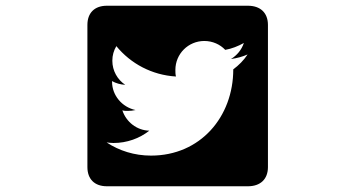

<svg xmlns="http://www.w3.org/2000/svg" viewBox="-20 -635 1240 670"><path d="M507 -92C449 -92 396 -109 352 -138C360 -137 368 -136 376 -136C423 -136 467 -152 501 -179C457 -180 420 -210 407 -250C413 -248 419 -248 426 -248C435 -248 444 -249 453 -251C406 -261 371 -302 371 -350V-352C385 -344 401 -340 417 -339C390 -357 372 -388 372 -423C372 -442 377 -459 386 -474C436 -413 510 -373 594 -368C592 -376 592 -384 592 -391C592 -447 637 -492 693 -492C722 -492 748 -480 766 -461C789 -465 811 -474 831 -485C823 -461 807 -442 786 -429C807 -432 826 -437 844 -445C831 -425 813 -407 794 -393C794 -227 679 -92 507 -92ZM915 -548C915 -590 889 -615 845 -615H353C310 -615 285 -590 285 -548V-52C285 -10 310 15 353 15H845C889 15 915 -10 915 -52Z"/></svg>

Font: CryptoKit 1.4
Style: Regular
Weight: 400
Monospace: yes
Designer: Oceane Juvin
Foundry: http://www.head-geneve.ch
Version: Version 1.000